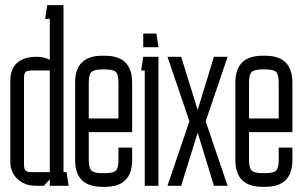

<svg xmlns="http://www.w3.org/2000/svg" viewBox="-20 -720 1173 744"><path d="M121 0Q75 0 47.5 -26.5Q20 -53 20 -93V-407Q20 -453 46.5 -476.5Q73 -500 122 -500H124Q137 -500 149.5 -497Q162 -494 173 -488V-647H155L163 -700H226V-53H238L246 0H173V-25L150 0ZM103 -447Q85 -447 79 -441Q73 -435 73 -417V-83Q73 -65 79 -59Q85 -53 103 -53H173V-447Z M271 -100V-400Q271 -504 376 -504H387Q492 -504 492 -400V-208H324V-100Q324 -69 334.5 -59Q345 -49 376 -49H387Q419 -49 429 -59Q439 -69 439 -100V-148H492V-100Q492 4 387 4H376Q271 4 271 -100ZM439 -400Q439 -431 429 -441Q419 -451 387 -451H376Q345 -451 334.5 -441Q324 -431 324 -400V-261H439Z M535 -590H586L594 -537H535ZM541 0V-447H527L535 -500H594V0Z M629 0 714 -250 629 -500H682L746 -294L809 -500H862L777 -250L862 0H809L746 -206L682 0Z M892 -100V-400Q892 -504 997 -504H1008Q1113 -504 1113 -400V-208H945V-100Q945 -69 955.5 -59Q966 -49 997 -49H1008Q1040 -49 1050 -59Q1060 -69 1060 -100V-148H1113V-100Q1113 4 1008 4H997Q892 4 892 -100ZM1060 -400Q1060 -431 1050 -441Q1040 -451 1008 -451H997Q966 -451 955.5 -441Q945 -431 945 -400V-261H1060Z"/></svg>

Font: Karantina Light
Style: Regular
Weight: 300
Designer: Rony Koch
Foundry: Rony Koch
Version: Version 1.000; ttfautohint (v1.8.3)